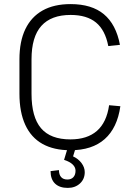

<svg xmlns="http://www.w3.org/2000/svg" viewBox="-20 -727 664 938"><path d="M324 7Q243 7 187.5 -24Q132 -55 103.5 -117Q75 -179 75 -269V-437Q75 -525 104 -585Q133 -645 188.5 -676Q244 -707 325 -707Q428 -707 487.5 -657.5Q547 -608 566 -508L509 -502Q494 -580 449 -617Q404 -654 325 -654Q230 -654 182 -600.5Q134 -547 134 -437V-269Q134 -155 180.5 -100.5Q227 -46 324 -46Q406 -46 453.5 -87.5Q501 -129 513 -213L568 -208Q553 -102 491.5 -47.5Q430 7 324 7ZM311 191Q271 191 249 170Q227 149 227 109L268 104Q268 126 278.5 138Q289 150 309 150Q328 150 338.5 138.5Q349 127 349 107Q349 90 335 76.5Q321 63 293 54L309 1H348L337 37Q363 49 378.5 70Q394 91 394 114Q394 148 370.5 169.5Q347 191 311 191Z"/></svg>

Font: Pathway Extreme 8pt Thin 12pt Thin
Style: Regular
Weight: 250
Version: Version 1.001;gftools[0.9.26]